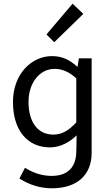

<svg xmlns="http://www.w3.org/2000/svg" viewBox="-20 -801 599 1037"><path d="M231 -615 273 -573 430 -726 372 -781ZM85 163C136 197 199 216 259 216C397 216 475 144 475 24V-486H406L399 -441H397C356 -478 316 -498 261 -498C151 -498 50 -402 50 -250C50 -97 128 -5 250 -5C307 -5 357 -34 394 -70L392 21C390 100 348 149 259 149C213 149 163 136 115 105ZM392 -140C351 -95 313 -74 268 -74C183 -74 134 -143 134 -251C134 -355 196 -429 274 -429C314 -429 351 -415 392 -378Z"/></svg>

Font: Cambridge Sans
Style: Regular
Weight: 400
Version: Version 2.020;PS 002.020;hotconv 1.0.88;makeotf.lib2.5.64775